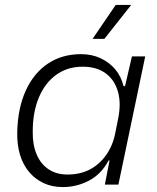

<svg xmlns="http://www.w3.org/2000/svg" viewBox="-20 -750 636 780"><path d="M235 10Q192 10 157.5 -6Q123 -22 98.5 -51Q74 -80 61.5 -120.5Q49 -161 50 -212Q52 -310 84.5 -381.5Q117 -453 174.5 -491.5Q232 -530 309 -530Q353 -530 388.5 -513.5Q424 -497 448 -468.5Q472 -440 482 -400H488L516 -521H570L461 0H406L425 -98H421Q392 -43 342 -16.5Q292 10 235 10ZM254 -41Q306 -41 345 -61.5Q384 -82 411 -120Q438 -158 448 -208L459 -263Q473 -328 459.5 -376.5Q446 -425 409.5 -452Q373 -479 316 -479Q253 -479 207.5 -445.5Q162 -412 137.5 -353Q113 -294 113 -216Q112 -163 128.5 -123.5Q145 -84 177 -62.5Q209 -41 254 -41ZM356 -592 450 -730H513L404 -592Z"/></svg>

Font: Mona Sans ExtraLight Light
Style: Italic
Weight: 300
Italic angle: -11.6951°
Version: Version 2.000